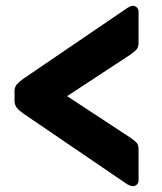

<svg xmlns="http://www.w3.org/2000/svg" viewBox="-20 -648 557 661"><path d="M436 -7Q433 -7 428.5 -9Q424 -11 419 -13L59 -258Q45 -268 37.5 -277.5Q30 -287 30 -302V-333Q30 -348 37.5 -357Q45 -366 59 -376L419 -621Q424 -624 428.5 -626Q433 -628 436 -628Q445 -628 451 -622.5Q457 -617 457 -607V-500Q457 -484 448 -475.5Q439 -467 429 -460L211 -317L429 -174Q439 -167 448 -159Q457 -151 457 -135V-27Q457 -18 451 -12.5Q445 -7 436 -7Z"/></svg>

Font: DVN-Rubik
Style: Bold
Weight: 700
Designer: Hubert and Fischer
Foundry: Hubert & Fischer
Version: Version 2.102